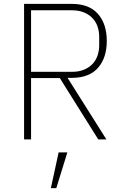

<svg xmlns="http://www.w3.org/2000/svg" viewBox="-20 -718 640 989"><path d="M140 0H104V-698H350Q439 -698 484.5 -646.5Q530 -595 530 -507Q530 -421 486 -370Q442 -319 357 -317H328L528 0H486L288 -316H140ZM350 -348Q386 -348 412.5 -359Q439 -370 456.5 -388.5Q474 -407 482.5 -432Q491 -457 491 -485V-529Q491 -556 482.5 -581Q474 -606 456.5 -624.5Q439 -643 412.5 -654Q386 -665 350 -665H140V-348ZM282 67H327L270 251H242Z"/></svg>

Font: IBM Plex Mono ExtraLight
Style: Regular
Weight: 200
Monospace: yes
Designer: Mike Abbink, Paul van der Laan, Pieter van Rosmalen
Foundry: Bold Monday
Version: Version 2.3